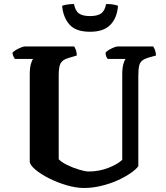

<svg xmlns="http://www.w3.org/2000/svg" viewBox="-20 -935 825 955"><path d="M398 0Q358 0 312 -13.5Q266 -27 225 -47.5Q184 -68 157 -90.5Q130 -113 128 -130V-565Q128 -596 133.5 -616Q139 -636 145 -642H54Q51 -646 47 -654Q43 -662 42 -673Q47 -679 59.5 -686.5Q72 -694 85 -699Q98 -704 104 -704H349Q353 -698 357.5 -686Q362 -674 362 -659L319 -646Q292 -638 282 -621Q272 -604 272 -560V-143Q286 -128 315 -114Q344 -100 374 -91Q404 -82 422 -82Q473 -82 519 -100Q565 -118 588 -140V-564Q588 -596 593.5 -616Q599 -636 605 -642H516Q512 -646 508.5 -654Q505 -662 505 -673Q510 -680 522 -687Q534 -694 546.5 -699Q559 -704 566 -704H742Q746 -698 750.5 -687Q755 -676 756 -659L717 -648Q698 -642 687 -633.5Q676 -625 672 -607Q668 -589 668 -555V-108Q655 -91 627 -72Q599 -53 561.5 -36.5Q524 -20 481.5 -10Q439 0 398 0ZM428 -777Q357 -777 325.5 -813Q294 -849 289 -906Q295 -909 311.5 -912Q328 -915 348 -915Q355 -880 373.5 -867.5Q392 -855 428 -855Q463 -855 482 -867.5Q501 -880 508 -915Q532 -915 546.5 -912Q561 -909 567 -906Q562 -845 528.5 -811Q495 -777 428 -777Z"/></svg>

Font: Texturina
Style: Bold
Weight: 700
Designer: Guillermo Torres Carreño
Foundry: Omnibus-Type
Version: Version 1.002; ttfautohint (v1.8.3)